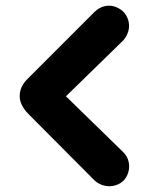

<svg xmlns="http://www.w3.org/2000/svg" viewBox="-20 -673 514 664"><path d="M48 -340C48 -376 70 -395 85 -410L306 -631C331 -656 370 -664 405 -634C419 -622 444 -579 407 -534L208 -340L406 -147C435 -119 432 -73 406 -47C378 -22 334 -23 306 -50L85 -272C70 -286 48 -311 48 -340Z"/></svg>

Font: SN Pro Heavy
Style: Regular
Weight: 800
Designer: Tobias Whetton
Foundry: Supernotes
Version: Version 1.001;Glyphs 3.2 (3249)